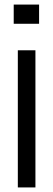

<svg xmlns="http://www.w3.org/2000/svg" viewBox="-20 -820 231 840"><path d="M40 -716V-800H151V-716ZM58 0V-600H135V0Z"/></svg>

Font: Big Shoulders Display Medium
Style: Regular
Weight: 500
Designer: Patric King
Foundry: XO Type Co
Version: Version 1.000; ttfautohint (v1.8.2)